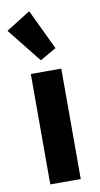

<svg xmlns="http://www.w3.org/2000/svg" viewBox="-95 -861 472 903"><g transform="rotate(-10 141.0 -409.5)"><path d="M69.3 0V-527.3H214.8V0ZM127 -582.5 -3.4 -746.1 112.8 -819.3 204.6 -627Z"/></g></svg>

Font: Schibsted Grotesk
Style: Bold
Weight: 700
Designer: Bakken & Baeck AS, Henrik Kongsvoll
Foundry: Schibsted ASA
Version: Version 1.100;gftools[0.9.25]